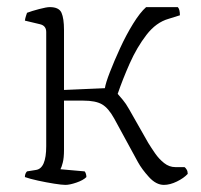

<svg xmlns="http://www.w3.org/2000/svg" viewBox="-20 -520 566 540"><path d="M164 0Q154 0 132 -3.5Q110 -7 87 -12Q64 -17 50 -22Q50 -32 56 -38L81 -42Q110 -46 110 -109V-430Q110 -448 92 -452L50 -462Q51 -469 53 -475Q55 -481 56 -484Q69 -489 90 -494.5Q111 -500 120 -500Q146 -500 153 -484Q160 -468 160 -436V-267L275 -272Q277 -286 289 -317Q301 -348 318 -385Q335 -422 354.5 -453.5Q374 -485 391 -500H480Q486 -494 486 -477L454 -467Q419 -457 392 -422Q365 -387 345 -342Q325 -297 311 -256Q317 -249 325.5 -239Q334 -229 343 -213L397 -118Q405 -105 416 -89Q427 -73 441.5 -61.5Q456 -50 473 -50H499Q502 -48 505 -43Q508 -38 508 -31Q497 -19 477.5 -9.5Q458 0 441 0Q419 0 399 -22Q379 -44 368 -64L301 -187Q285 -216 267 -226.5Q249 -237 214 -237H160V-98Q160 -76 156.5 -62.5Q153 -49 150 -44L218 -38Q220 -36 221.5 -31.5Q223 -27 223 -22Q214 -13 195 -6.5Q176 0 164 0Z"/></svg>

Font: Texturina 72pt Thin
Style: Regular
Weight: 100
Designer: Guillermo Torres Carreño
Foundry: Omnibus-Type
Version: Version 1.002; ttfautohint (v1.8.3)